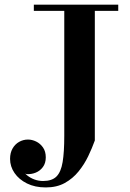

<svg xmlns="http://www.w3.org/2000/svg" viewBox="-20 -770 554 820"><path d="M485 -750V-723.5H385V-170Q373.5 -138 356.8 -103Q340 -68 315.5 -37.8Q291 -7.5 256.8 11.5Q222.5 30.5 175.5 30.5Q129.5 30.5 95.2 13.5Q61 -3.5 42 -31.2Q23 -59 23 -91.5Q23 -117 33.5 -135.5Q44 -154 61.5 -164Q79 -174 99.5 -174Q117 -174 134.5 -165.5Q152 -157 163.8 -140Q175.5 -123 175.5 -98Q175.5 -73.5 163.5 -57Q151.5 -40.5 132.8 -32.8Q114 -25 93 -26.5Q87 -28 81.2 -33.5Q75.5 -39 74 -47Q82 -32.5 95.8 -21.2Q109.5 -10 127 -3.5Q144.5 3 164 3Q202 3 221.2 -16.2Q240.5 -35.5 247.5 -78Q254.5 -120.5 254.5 -190V-723.5H124.5V-750Z"/></svg>

Font: Bodoni Moda 9pt SemiBold
Style: Regular
Weight: 600
Designer: Owen Earl
Foundry: indestructible type
Version: Version 2.005